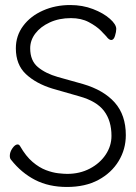

<svg xmlns="http://www.w3.org/2000/svg" viewBox="-20 -729 540 763"><path d="M188 -377Q123 -397 83 -434.5Q43 -472 43 -537Q43 -587 72 -626Q101 -665 150.5 -687Q200 -709 259 -709Q308 -709 349.5 -693Q391 -677 416.5 -654.5Q442 -632 442 -614Q442 -603 437 -586.5Q432 -570 422 -570Q413 -570 402 -585Q398 -590 380.5 -607.5Q363 -625 333 -641Q303 -657 262 -657Q215 -657 178 -640Q141 -623 120.5 -596Q100 -569 100 -537Q100 -488 130.5 -462.5Q161 -437 210 -423L310 -395Q392 -371 436 -321.5Q480 -272 480 -192Q480 -136 451.5 -89Q423 -42 371 -14Q319 14 246 14Q174 14 119.5 -14Q65 -42 24 -94Q19 -99 19 -110Q19 -125 29.5 -140Q40 -155 50 -155Q56 -155 60 -148Q83 -108 109.5 -85.5Q136 -63 162.5 -53Q189 -43 211.5 -40.5Q234 -38 247 -38Q297 -38 337 -59Q377 -80 400 -114.5Q423 -149 423 -189Q423 -249 393.5 -288Q364 -327 296 -346Z"/></svg>

Font: Moon Stars Kai HW Light
Style: Regular
Weight: 300
Designer: GuiWonder
Version: Version 1.101